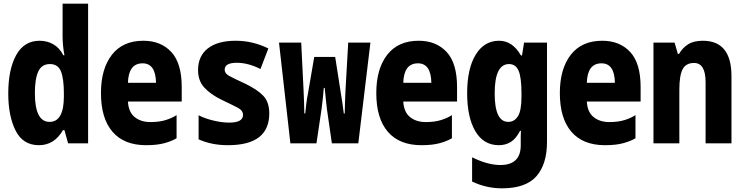

<svg xmlns="http://www.w3.org/2000/svg" viewBox="-20 -781 4040 1046"><path d="M170 -274Q170 -351 188.5 -391.5Q207 -432 252 -432Q296 -432 312 -392Q328 -352 328 -272V-256Q328 -117 250 -117Q170 -117 170 -274ZM323 -72H331L351 0H460V-761H321V-585Q321 -533 331 -480H325Q304 -521 270 -540Q236 -559 196 -559Q111 -559 68 -480.5Q25 -402 25 -272Q25 -149 65 -69.5Q105 10 192 10Q276 10 323 -72Z M942 -28V-154Q920 -139 884.5 -127.5Q849 -116 800 -116Q747 -116 713.5 -143.5Q680 -171 677 -228H970V-307Q970 -437 913 -498Q856 -559 761 -559Q649 -559 589.5 -482.5Q530 -406 530 -274Q530 -136 593 -63Q656 10 776 10Q837 10 877.5 -1.5Q918 -13 942 -28ZM757 -436Q828 -436 830 -330H677Q680 -436 757 -436Z M1447 -163Q1447 -225 1414 -259.5Q1381 -294 1314 -326Q1253 -354 1228.5 -367.5Q1204 -381 1204 -401Q1204 -439 1270 -439Q1332 -439 1399 -405L1442 -517Q1357 -559 1264 -559Q1166 -559 1112.5 -517.5Q1059 -476 1059 -399Q1059 -341 1093 -304Q1127 -267 1186 -238Q1247 -209 1275.5 -194Q1304 -179 1304 -155Q1304 -113 1229 -113Q1190 -113 1143.5 -124Q1097 -135 1062 -153V-22Q1132 10 1222 10Q1447 10 1447 -163Z M1704 0 1732 -188Q1740 -249 1744 -302H1749Q1752 -274 1754.5 -245.5Q1757 -217 1761 -187L1788 0H1932L1998 -549H1877L1862 -284Q1860 -254 1859.5 -222.5Q1859 -191 1858 -163H1853Q1850 -188 1846 -215.5Q1842 -243 1837 -273L1806 -471H1692L1658 -273Q1652 -243 1648.5 -215Q1645 -187 1643 -163H1638Q1637 -190 1636.5 -222Q1636 -254 1634 -285L1621 -549H1500L1562 0Z M2442 -28V-154Q2420 -139 2384.5 -127.5Q2349 -116 2300 -116Q2247 -116 2213.5 -143.5Q2180 -171 2177 -228H2470V-307Q2470 -437 2413 -498Q2356 -559 2261 -559Q2149 -559 2089.5 -482.5Q2030 -406 2030 -274Q2030 -136 2093 -63Q2156 10 2276 10Q2337 10 2377.5 -1.5Q2418 -13 2442 -28ZM2257 -436Q2328 -436 2330 -330H2177Q2180 -436 2257 -436Z M2675 -272Q2675 -432 2753 -432Q2790 -432 2805.5 -395Q2821 -358 2821 -272V-255Q2821 -178 2801.5 -147.5Q2782 -117 2749 -117Q2675 -117 2675 -272ZM2960 -8V-549H2835L2824 -479H2818Q2772 -559 2699 -559Q2618 -559 2571.5 -483Q2525 -407 2525 -273Q2525 -141 2570 -65.5Q2615 10 2698 10Q2734 10 2762.5 -7.5Q2791 -25 2813 -68H2818Q2817 -55 2817 -38.5Q2817 -22 2817 -5V10Q2817 118 2706 118Q2637 118 2552 76V208Q2629 245 2715 245Q2844 245 2902 179.5Q2960 114 2960 -8Z M3442 -28V-154Q3420 -139 3384.5 -127.5Q3349 -116 3300 -116Q3247 -116 3213.5 -143.5Q3180 -171 3177 -228H3470V-307Q3470 -437 3413 -498Q3356 -559 3261 -559Q3149 -559 3089.5 -482.5Q3030 -406 3030 -274Q3030 -136 3093 -63Q3156 10 3276 10Q3337 10 3377.5 -1.5Q3418 -13 3442 -28ZM3257 -436Q3328 -436 3330 -330H3177Q3180 -436 3257 -436Z M3681 0V-292Q3681 -370 3699 -404Q3717 -438 3761 -438Q3824 -438 3824 -333V0H3965V-366Q3965 -559 3809 -559Q3759 -559 3728.5 -539.5Q3698 -520 3679 -487H3673L3655 -549H3540V0Z"/></svg>

Font: Noto Sans Mono UI Condensed ExtraBold
Style: Regular
Weight: 800
Width: 3
Designer: Monotype Design team
Foundry: Monotype Imaging Inc.
Version: 1.000